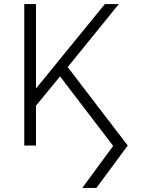

<svg xmlns="http://www.w3.org/2000/svg" viewBox="-20 -720 697 950"><path d="M387 210 540 2 277 -342 158 -197V0H100V-700H158V-282L499 -700H568L315 -388L612 0L457 210Z"/></svg>

Font: Geologica Roman Thin
Style: Regular
Weight: 250
Designer: Sindre Bremnes, Frode Helland
Foundry: Monokrom Skriftforlag AS
Version: Version 1.010;gftools[0.9.28]